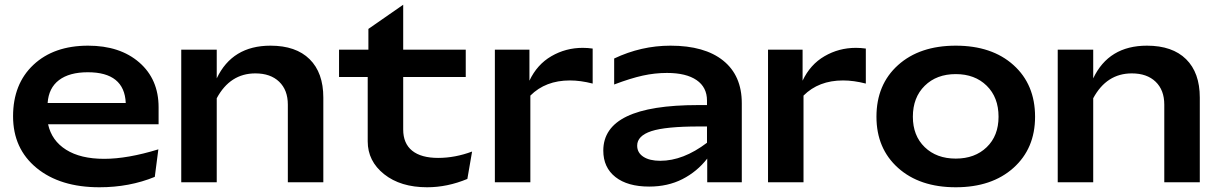

<svg xmlns="http://www.w3.org/2000/svg" viewBox="-20 -770 5144 811"><path d="M352.1 -577.1Q486.8 -577.1 568.4 -506.1Q649.9 -435.1 649.9 -316.9V-245.1H183.1Q198.2 -175.8 259.3 -137.5Q320.3 -99.1 419.9 -99.1Q518.6 -99.1 648.9 -139.2L633.8 -22.9Q526.9 21 399.9 21Q233.9 21 134.5 -60.5Q35.2 -142.1 35.2 -278.8Q35.2 -415.5 121.3 -496.3Q207.5 -577.1 352.1 -577.1ZM511.2 -335Q505.4 -464.8 351.1 -464.8Q272.9 -464.8 229.2 -431.6Q185.5 -398.4 181.2 -335Z M745.6 0V-560.1H895.5V-439Q960.9 -577.1 1122.6 -577.1Q1230 -577.1 1287.8 -520Q1345.7 -462.9 1345.7 -357.9V0H1195.8V-328.1Q1195.8 -389.6 1159.2 -424.8Q1122.6 -460 1058.6 -460Q952.1 -460 895.5 -355V0Z M1533.2 -172.9V-444.8H1412.1V-560.1H1536.1V-647.9L1683.1 -750V-560.1H1947.3V-444.8H1683.1V-223.1Q1683.1 -164.1 1720.9 -133.5Q1758.8 -103 1830.6 -103Q1901.9 -103 1974.1 -129.9L1954.1 -14.2Q1869.6 21 1784.2 21Q1671.9 21 1602.5 -34.2Q1533.2 -89.4 1533.2 -172.9Z M2070.3 0V-560.1H2216.3V-429.2Q2248.5 -497.6 2309.1 -532.7Q2369.6 -567.9 2441.4 -567.9Q2461.9 -567.9 2483.4 -564.9V-417Q2432.1 -430.2 2387.2 -430.2Q2284.2 -430.2 2220.2 -366.2V0Z M2528.3 -133.8Q2528.3 -230.5 2627.7 -278.3Q2727.1 -326.2 2929.2 -326.2H2966.3V-345.2Q2966.3 -401.4 2922.4 -431.6Q2878.4 -461.9 2797.4 -461.9Q2746.1 -461.9 2695.1 -450.7Q2644 -439.5 2574.2 -413.1V-522.9Q2688.5 -577.1 2812 -577.1Q2956.5 -577.1 3034.9 -513.9Q3113.3 -450.7 3113.3 -334V0H2967.3V-100.1Q2924.3 -44.9 2862.5 -13.4Q2800.8 18.1 2722.2 18.1Q2630.9 18.1 2579.6 -22.2Q2528.3 -62.5 2528.3 -133.8ZM2671.4 -154.8Q2671.4 -125 2697.5 -107.9Q2723.6 -90.8 2769 -90.8Q2865.7 -90.8 2966.3 -167V-235.8H2933.1Q2791.5 -235.8 2731.4 -216.1Q2671.4 -196.3 2671.4 -154.8Z M3224.1 0V-560.1H3370.1V-429.2Q3402.3 -497.6 3462.9 -532.7Q3523.4 -567.9 3595.2 -567.9Q3615.7 -567.9 3637.2 -564.9V-417Q3585.9 -430.2 3541 -430.2Q3438 -430.2 3374 -366.2V0Z M3682.1 -276.9Q3682.1 -413.1 3773.4 -495.1Q3864.7 -577.1 4017.1 -577.1Q4169.9 -577.1 4261 -495.1Q4352.1 -413.1 4352.1 -276.9Q4352.1 -142.6 4260.7 -60.8Q4169.4 21 4017.1 21Q3864.7 21 3773.4 -60.8Q3682.1 -142.6 3682.1 -276.9ZM4017.1 -100.1Q4097.7 -100.1 4147.7 -148.2Q4197.8 -196.3 4197.8 -276.9Q4197.8 -358.9 4147.7 -408Q4097.7 -457 4017.1 -457Q3936 -457 3886 -407.7Q3835.9 -358.4 3835.9 -276.9Q3835.9 -196.8 3886 -148.4Q3936 -100.1 4017.1 -100.1Z M4447.8 0V-560.1H4597.7V-439Q4663.1 -577.1 4824.7 -577.1Q4932.1 -577.1 4990 -520Q5047.9 -462.9 5047.9 -357.9V0H4897.9V-328.1Q4897.9 -389.6 4861.3 -424.8Q4824.7 -460 4760.7 -460Q4654.3 -460 4597.7 -355V0Z"/></svg>

Font: Mattone
Style: Regular
Weight: 400
Width: 6
Designer: Nunzio Mazzaferro
Foundry: Collletttivo
Version: Version 2.000;Glyphs 3.2 (3217)